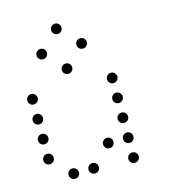

<svg xmlns="http://www.w3.org/2000/svg" viewBox="-112 -865 823 931"><g transform="rotate(-15 300.0 -400.0)"><path d="M249 -776Q239 -776 231.5 -768.5Q224 -761 224 -751V-749Q224 -739 231.5 -731.5Q239 -724 249 -724H251Q261 -724 268.5 -731.5Q276 -739 276 -749V-751Q276 -761 268.5 -768.5Q261 -776 251 -776ZM149 -676Q139 -676 131.5 -668.5Q124 -661 124 -651V-649Q124 -639 131.5 -631.5Q139 -624 149 -624H151Q161 -624 168.5 -631.5Q176 -639 176 -649V-651Q176 -661 168.5 -668.5Q161 -676 151 -676ZM349 -676Q339 -676 331.5 -668.5Q324 -661 324 -651V-649Q324 -639 331.5 -631.5Q339 -624 349 -624H351Q361 -624 368.5 -631.5Q376 -639 376 -649V-651Q376 -661 368.5 -668.5Q361 -676 351 -676ZM249 -576Q239 -576 231.5 -568.5Q224 -561 224 -551V-549Q224 -539 231.5 -531.5Q239 -524 249 -524H251Q261 -524 268.5 -531.5Q276 -539 276 -549V-551Q276 -561 268.5 -568.5Q261 -576 251 -576ZM49 -476Q39 -476 31.5 -468.5Q24 -461 24 -451V-449Q24 -439 31.5 -431.5Q39 -424 49 -424H51Q61 -424 68.5 -431.5Q76 -439 76 -449V-451Q76 -461 68.5 -468.5Q61 -476 51 -476ZM449 -476Q439 -476 431.5 -468.5Q424 -461 424 -451V-449Q424 -439 431.5 -431.5Q439 -424 449 -424H451Q461 -424 468.5 -431.5Q476 -439 476 -449V-451Q476 -461 468.5 -468.5Q461 -476 451 -476ZM49 -376Q39 -376 31.5 -368.5Q24 -361 24 -351V-349Q24 -339 31.5 -331.5Q39 -324 49 -324H51Q61 -324 68.5 -331.5Q76 -339 76 -349V-351Q76 -361 68.5 -368.5Q61 -376 51 -376ZM449 -376Q439 -376 431.5 -368.5Q424 -361 424 -351V-349Q424 -339 431.5 -331.5Q439 -324 449 -324H451Q461 -324 468.5 -331.5Q476 -339 476 -349V-351Q476 -361 468.5 -368.5Q461 -376 451 -376ZM49 -276Q39 -276 31.5 -268.5Q24 -261 24 -251V-249Q24 -239 31.5 -231.5Q39 -224 49 -224H51Q61 -224 68.5 -231.5Q76 -239 76 -249V-251Q76 -261 68.5 -268.5Q61 -276 51 -276ZM449 -276Q439 -276 431.5 -268.5Q424 -261 424 -251V-249Q424 -239 431.5 -231.5Q439 -224 449 -224H451Q461 -224 468.5 -231.5Q476 -239 476 -249V-251Q476 -261 468.5 -268.5Q461 -276 451 -276ZM49 -176Q39 -176 31.5 -168.5Q24 -161 24 -151V-149Q24 -139 31.5 -131.5Q39 -124 49 -124H51Q61 -124 68.5 -131.5Q76 -139 76 -149V-151Q76 -161 68.5 -168.5Q61 -176 51 -176ZM349 -176Q339 -176 331.5 -168.5Q324 -161 324 -151V-149Q324 -139 331.5 -131.5Q339 -124 349 -124H351Q361 -124 368.5 -131.5Q376 -139 376 -149V-151Q376 -161 368.5 -168.5Q361 -176 351 -176ZM449 -176Q439 -176 431.5 -168.5Q424 -161 424 -151V-149Q424 -139 431.5 -131.5Q439 -124 449 -124H451Q461 -124 468.5 -131.5Q476 -139 476 -149V-151Q476 -161 468.5 -168.5Q461 -176 451 -176ZM149 -76Q139 -76 131.5 -68.5Q124 -61 124 -51V-49Q124 -39 131.5 -31.5Q139 -24 149 -24H151Q161 -24 168.5 -31.5Q176 -39 176 -49V-51Q176 -61 168.5 -68.5Q161 -76 151 -76ZM249 -76Q239 -76 231.5 -68.5Q224 -61 224 -51V-49Q224 -39 231.5 -31.5Q239 -24 249 -24H251Q261 -24 268.5 -31.5Q276 -39 276 -49V-51Q276 -61 268.5 -68.5Q261 -76 251 -76ZM449 -76Q439 -76 431.5 -68.5Q424 -61 424 -51V-49Q424 -39 431.5 -31.5Q439 -24 449 -24H451Q461 -24 468.5 -31.5Q476 -39 476 -49V-51Q476 -61 468.5 -68.5Q461 -76 451 -76Z"/></g></svg>

Font: Doto Rounded
Style: Regular
Weight: 400
Monospace: yes
Version: Version 1.000